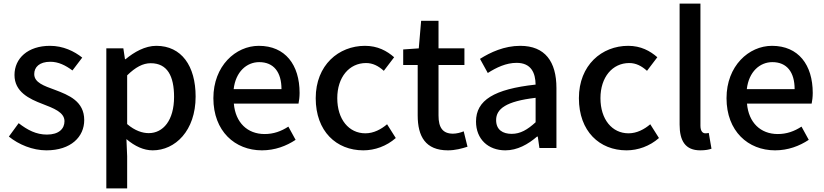

<svg xmlns="http://www.w3.org/2000/svg" viewBox="-20 -817 4548 1060"><path d="M236 13C372 13 445 -62 445 -154C445 -258 360 -292 283 -321C223 -343 169 -361 169 -408C169 -446 197 -476 258 -476C303 -476 342 -456 380 -428L434 -499C390 -534 329 -564 256 -564C134 -564 60 -495 60 -403C60 -310 141 -271 215 -243C274 -220 336 -198 336 -148C336 -106 305 -74 239 -74C180 -74 132 -99 83 -137L29 -63C83 -19 160 13 236 13Z M567 223H682V45L678 -49C725 -9 774 13 823 13C947 13 1060 -95 1060 -284C1060 -453 982 -564 843 -564C781 -564 721 -530 673 -490H670L661 -550H567ZM801 -82C767 -82 725 -95 682 -132V-401C728 -446 769 -468 812 -468C904 -468 941 -397 941 -282C941 -153 881 -82 801 -82Z M1426 13C1498 13 1561 -11 1612 -45L1572 -118C1532 -92 1490 -77 1441 -77C1346 -77 1280 -140 1271 -245H1628C1631 -259 1634 -281 1634 -304C1634 -459 1555 -564 1409 -564C1281 -564 1158 -453 1158 -275C1158 -93 1277 13 1426 13ZM1270 -325C1281 -421 1342 -474 1411 -474C1491 -474 1534 -419 1534 -325Z M1986 13C2049 13 2114 -10 2165 -55L2117 -131C2084 -103 2043 -81 1997 -81C1906 -81 1842 -158 1842 -275C1842 -391 1908 -469 2001 -469C2038 -469 2069 -453 2099 -426L2156 -501C2116 -536 2065 -564 1995 -564C1850 -564 1723 -458 1723 -275C1723 -92 1837 13 1986 13Z M2453 13C2493 13 2530 3 2561 -7L2540 -92C2524 -85 2500 -79 2481 -79C2424 -79 2401 -113 2401 -179V-458H2544V-550H2401V-702H2305L2292 -550L2206 -544V-458H2286V-180C2286 -64 2329 13 2453 13Z M2770 13C2836 13 2895 -20 2945 -63H2949L2958 0H3052V-331C3052 -477 2989 -564 2852 -564C2764 -564 2687 -528 2630 -492L2673 -414C2720 -444 2774 -470 2832 -470C2913 -470 2936 -414 2937 -350C2708 -325 2608 -264 2608 -146C2608 -49 2675 13 2770 13ZM2805 -78C2756 -78 2719 -100 2719 -154C2719 -216 2774 -258 2937 -277V-142C2892 -101 2853 -78 2805 -78Z M3439 13C3502 13 3567 -10 3618 -55L3570 -131C3537 -103 3496 -81 3450 -81C3359 -81 3295 -158 3295 -275C3295 -391 3361 -469 3454 -469C3491 -469 3522 -453 3552 -426L3609 -501C3569 -536 3518 -564 3448 -564C3303 -564 3176 -458 3176 -275C3176 -92 3290 13 3439 13Z M3846 13C3875 13 3894 9 3908 4L3893 -83C3883 -81 3879 -81 3874 -81C3860 -81 3847 -92 3847 -123V-797H3732V-129C3732 -40 3763 13 3846 13Z M4259 13C4331 13 4394 -11 4445 -45L4405 -118C4365 -92 4323 -77 4274 -77C4179 -77 4113 -140 4104 -245H4461C4464 -259 4467 -281 4467 -304C4467 -459 4388 -564 4242 -564C4114 -564 3991 -453 3991 -275C3991 -93 4110 13 4259 13ZM4103 -325C4114 -421 4175 -474 4244 -474C4324 -474 4367 -419 4367 -325Z"/></svg>

Font: Noto Sans JP Medium
Style: Regular
Weight: 500
Designer: Ryoko NISHIZUKA  (kana, bopomofo & ideographs); Paul D. Hunt (Latin, Greek & Cyrillic); Sandoll Communications , Soo-you
Foundry: Adobe
Version: Version 2.002;hotconv 1.0.116;makeotfexe 2.5.65601